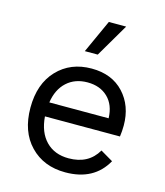

<svg xmlns="http://www.w3.org/2000/svg" viewBox="-113 -836 803 932"><g transform="rotate(15 288.5 -370.0)"><path d="M405 -750 307 -583H242L318 -750ZM518 -283Q518 -255 514 -227H137Q143 -148 186 -104Q229 -60 300 -60Q400 -60 445 -138L508 -101Q446 10 302 10Q193 10 125.5 -60Q58 -130 58 -250Q58 -370 124.5 -440Q191 -510 297 -510Q399 -510 458.5 -446Q518 -382 518 -283ZM140 -298H438Q436 -365 397 -402.5Q358 -440 295 -440Q232 -440 191 -402.5Q150 -365 140 -298Z"/></g></svg>

Font: Elaine Sans
Style: Regular
Weight: 400
Designer: Wei Huang
Foundry: Wei Huang
Version: Version 2.001;December 24, 2019;FontCreator 12.0.0.2547 64-b